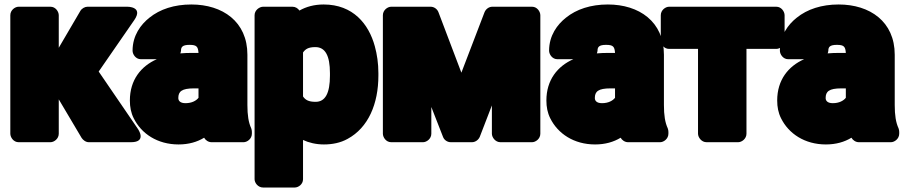

<svg xmlns="http://www.w3.org/2000/svg" viewBox="-20 -596 4029 856"><path d="M242 -153 344 19C350 28 362 38 376 38H564C637 38 595 -21 595 -21L420 -277L579 -507C620 -567 548 -566 548 -566H370C359 -566 345 -559 338 -547L242 -383V-528C242 -544 228 -566 205 -566H63C47 -566 26 -551 26 -528V0C26 16 40 38 63 38H205C221 38 242 23 242 0Z M784 -358C785 -362 787 -366 787 -370C787 -386 793 -396 825 -396C857 -396 863 -388 865 -360H840C821 -360 802 -360 784 -358ZM833 -576C757 -576 693 -555 646 -517C608 -487 571 -438 571 -370C571 -354 585 -332 608 -332H679C609 -301 559 -240 559 -148C559 -119 564 -93 576 -69C610 0 682 48 776 48C821 48 859 37 890 18C896 29 909 38 923 38H1066C1082 38 1103 23 1103 0V-8C1103 -13 1102 -19 1100 -24C1088 -50 1083 -82 1083 -128V-352C1083 -500 972 -576 833 -576ZM775 -159C775 -188 790 -202 845 -202H865V-160C855 -147 835 -136 807 -136C783 -136 775 -147 775 -159Z M1315 -549C1308 -559 1297 -566 1284 -566H1153C1137 -566 1115 -551 1115 -528V203C1115 219 1130 240 1153 240H1294C1310 240 1331 226 1331 203V28C1356 40 1389 48 1424 48C1461 48 1498 41 1530 23C1622 -27 1667 -133 1667 -259V-270C1667 -313 1661 -354 1651 -390C1624 -489 1554 -576 1423 -576C1381 -576 1345 -566 1315 -549ZM1387 -142C1355 -142 1341 -151 1331 -166V-362C1341 -376 1353 -386 1386 -386C1430 -386 1451 -348 1451 -270V-259C1451 -180 1430 -142 1387 -142Z M2037 -272 1935 -541C1930 -555 1916 -566 1900 -566H1724C1708 -566 1687 -551 1687 -528V0C1687 16 1701 38 1724 38H1866C1882 38 1903 23 1903 0V-119L1955 14C1960 28 1974 38 1990 38H2084C2099 38 2113 28 2119 14L2173 -126V0C2173 16 2188 38 2211 38H2352C2368 38 2389 23 2389 0V-528C2389 -544 2375 -566 2352 -566H2175C2160 -566 2146 -556 2140 -541Z M2641 -358C2642 -362 2644 -366 2644 -370C2644 -386 2650 -396 2682 -396C2714 -396 2720 -388 2722 -360H2697C2678 -360 2659 -360 2641 -358ZM2690 -576C2614 -576 2550 -555 2503 -517C2465 -487 2428 -438 2428 -370C2428 -354 2442 -332 2465 -332H2536C2466 -301 2416 -240 2416 -148C2416 -119 2421 -93 2433 -69C2467 0 2539 48 2633 48C2678 48 2716 37 2747 18C2753 29 2766 38 2780 38H2923C2939 38 2960 23 2960 0V-8C2960 -13 2959 -19 2957 -24C2945 -50 2940 -82 2940 -128V-352C2940 -500 2829 -576 2690 -576ZM2632 -159C2632 -188 2647 -202 2702 -202H2722V-160C2712 -147 2692 -136 2664 -136C2640 -136 2632 -147 2632 -159Z M3441 -378C3457 -378 3478 -392 3478 -415V-528C3478 -544 3464 -566 3441 -566H2963C2947 -566 2926 -551 2926 -528V-415C2926 -399 2940 -378 2963 -378H3092V0C3092 16 3107 38 3130 38H3271C3287 38 3308 23 3308 0V-378Z M3670 -358C3671 -362 3673 -366 3673 -370C3673 -386 3679 -396 3711 -396C3743 -396 3749 -388 3751 -360H3726C3707 -360 3688 -360 3670 -358ZM3719 -576C3643 -576 3579 -555 3532 -517C3494 -487 3457 -438 3457 -370C3457 -354 3471 -332 3494 -332H3565C3495 -301 3445 -240 3445 -148C3445 -119 3450 -93 3462 -69C3496 0 3568 48 3662 48C3707 48 3745 37 3776 18C3782 29 3795 38 3809 38H3952C3968 38 3989 23 3989 0V-8C3989 -13 3988 -19 3986 -24C3974 -50 3969 -82 3969 -128V-352C3969 -500 3858 -576 3719 -576ZM3661 -159C3661 -188 3676 -202 3731 -202H3751V-160C3741 -147 3721 -136 3693 -136C3669 -136 3661 -147 3661 -159Z"/></svg>

Font: Asimov Print
Style: E
Weight: 500
Designer: Google
Version: Version 2.000980; 2014